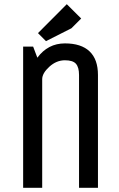

<svg xmlns="http://www.w3.org/2000/svg" viewBox="-20 -891 565 911"><path d="M444.8 0H355V-535.2Q355 -571.8 340.3 -588.4Q325.7 -605 288.1 -605Q247.6 -605 213.9 -574.2Q180.2 -543.5 180.2 -515.1V0H89.8V-669.9H137.2L157.2 -617.2Q207.5 -685.1 288.1 -685.1Q365.2 -685.1 405 -647.2Q444.8 -609.4 444.8 -535.2ZM365.2 -803.2 318.8 -756.8 198.2 -695.8 160.2 -733.9 296.9 -871.1Z"/></svg>

Font: Unica One
Style: Bold
Weight: 400
Designer: Eduardo Rodriguez Tunni
Foundry: Eduardo Rodriguez Tunni
Version: Version 1.001